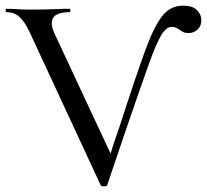

<svg xmlns="http://www.w3.org/2000/svg" viewBox="-22 -656 732 679"><path d="M690 -584Q690 -564 676.5 -551.5Q663 -539 645 -539Q634 -539 626.5 -542.5Q619 -546 611 -552Q605 -556 599 -558.5Q593 -561 586 -561Q566 -561 548.5 -532Q531 -503 506 -434Q481 -365 420 -187L357 -1Q356 3 346 3Q335 3 334 -1L83 -542Q65 -580 46.5 -596.5Q28 -613 1 -613Q-2 -613 -2 -619Q-2 -625 1 -625L32 -624Q58 -622 81 -622Q134 -622 184 -624Q199 -625 224 -625Q227 -625 227 -619Q227 -613 224 -613Q161 -613 161 -574Q161 -559 170 -539L369 -113Q382 -156 396 -194Q464 -404 494.5 -485.5Q525 -567 553.5 -601.5Q582 -636 625 -636Q659 -636 674.5 -620.5Q690 -605 690 -584Z"/></svg>

Font: Cormorant Infant Medium
Style: Regular
Weight: 500
Designer: Christian Thalmann (Catharsis Fonts)
Version: Version 3.000